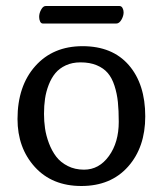

<svg xmlns="http://www.w3.org/2000/svg" viewBox="-20 -600 540 637"><path d="M366.2 -522H122.1Q116.2 -522 113 -528.8Q109.9 -535.6 109.9 -543.9Q109.9 -556.2 116.5 -568.1Q123 -580.1 131.8 -580.1H376Q382.8 -580.1 386.5 -573.5Q390.1 -566.9 390.1 -559.1Q390.1 -546.9 382.8 -534.4Q375.5 -522 366.2 -522ZM38.1 -205.1Q38.1 -314.5 96.9 -380.6Q155.8 -446.8 253.9 -446.8Q353 -446.8 407.5 -383.8Q461.9 -320.8 461.9 -213.9Q461.9 -111.3 404.8 -47.1Q347.7 17.1 250 17.1Q152.8 17.1 95.5 -46.1Q38.1 -109.4 38.1 -205.1ZM247.1 -393.1Q219.7 -393.1 198.5 -383.3Q177.2 -373.5 163.8 -357.4Q150.4 -341.3 141.6 -318.6Q132.8 -295.9 129.4 -272.5Q126 -249 126 -222.2Q126 -197.8 129.4 -174.1Q132.8 -150.4 142.3 -125Q151.9 -99.6 166.3 -80.6Q180.7 -61.5 204.6 -49.3Q228.5 -37.1 258.8 -37.1Q308.6 -37.1 341.3 -82.3Q374 -127.4 374 -195.8Q374 -233.4 371.1 -261.5Q368.2 -289.6 359.9 -315.4Q351.6 -341.3 337.6 -357.7Q323.7 -374 301 -383.5Q278.3 -393.1 247.1 -393.1Z"/></svg>

Font: Linear Smooth Low Contrast
Style: Regular
Weight: 500
Designer: Philipp H. Poll, Flanker
Foundry: Philipp H. Poll, reworked by Flanker
Version: Version 1.010 | FøM Fix